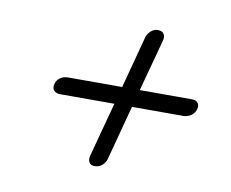

<svg xmlns="http://www.w3.org/2000/svg" viewBox="-56 -619 678 564"><g transform="rotate(10 283.0 -337.0)"><path d="M258.5 -123.5Q246.5 -123.5 242 -131.8Q237.5 -140 240.5 -151.5L284 -314H122Q110 -314 103.5 -321Q97 -328 100.5 -341Q103.5 -353 113.8 -359.8Q124 -366.5 135.5 -366.5H298L339.5 -522.5Q343 -533.5 352 -541.5Q361 -549.5 372.5 -549.5Q385.5 -549.5 390.5 -541.5Q395.5 -533.5 392.5 -522.5L350.5 -366.5H506.5Q517.5 -366.5 523.5 -359.8Q529.5 -353 526.5 -341Q523 -328 512.2 -321Q501.5 -314 490 -314H336.5L293 -150.5Q290 -139.5 280.5 -131.5Q271 -123.5 258.5 -123.5Z"/></g></svg>

Font: Fraunces 9pt S100 Light
Style: Italic
Weight: 300
Italic angle: -16°
Version: Version 1.000; ttfautohint (v1.8.3)